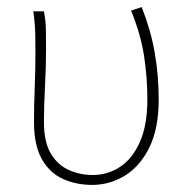

<svg xmlns="http://www.w3.org/2000/svg" viewBox="-20 -510 532 542"><path d="M240 12Q195 12 157.5 -5Q120 -22 98 -61Q76 -100 76 -165Q76 -214 78 -262.5Q80 -311 80 -360Q80 -389 79.5 -415.5Q79 -442 74 -478H104Q109 -453 109.5 -427.5Q110 -402 110 -372Q110 -323 107 -265.5Q104 -208 104 -166Q104 -109 123.5 -76.5Q143 -44 174.5 -30Q206 -16 242 -16Q284 -16 319 -39Q354 -62 375 -109.5Q396 -157 396 -230Q396 -292 386.5 -353Q377 -414 350 -480L380 -490Q406 -424 417 -360Q428 -296 428 -229Q428 -148 402 -94.5Q376 -41 333 -14.5Q290 12 240 12Z"/></svg>

Font: SourceSans3VF
Style: Regular
Weight: 200
Designer: Paul D. Hunt
Foundry: Adobe
Version: Version 3.052;hotconv 1.1.0;makeotfexe 2.6.0